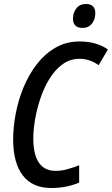

<svg xmlns="http://www.w3.org/2000/svg" viewBox="-20 -933 561 963"><path d="M237 10Q143 10 94.5 -53Q46 -116 46 -234Q46 -296 59 -364Q72 -432 98.5 -496Q125 -560 165 -611.5Q205 -663 258.5 -694Q312 -725 379 -725Q464 -725 521 -685L475 -606Q454 -621 430.5 -629.5Q407 -638 379 -638Q331 -638 293.5 -610.5Q256 -583 228.5 -538.5Q201 -494 183 -440.5Q165 -387 156 -334.5Q147 -282 147 -240Q147 -76 259 -76Q288 -76 317 -84Q346 -92 377 -104V-17Q312 10 237 10ZM394 -793Q346 -793 346 -840Q346 -869 363 -891Q380 -913 411 -913Q458 -913 458 -867Q458 -836 441 -814.5Q424 -793 394 -793Z"/></svg>

Font: Noto Sans Condensed Medium
Style: Italic
Weight: 500
Width: 3
Italic angle: -12°
Designer: Monotype Design Team
Foundry: Monotype Imaging Inc.
Version: Version 2.013; ttfautohint (v1.8.4.7-5d5b)